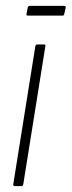

<svg xmlns="http://www.w3.org/2000/svg" viewBox="-20 -632 243 652"><path d="M31 0Q24 0 25 -6L100 -475Q101 -481 107 -481H129Q132 -481 133.5 -480Q135 -479 134 -475L59 -6Q58 0 53 0ZM74 -579Q69 -579 70 -584L74 -606Q76 -612 80 -612H198Q204 -612 203 -606L198 -584Q197 -579 193 -579Z"/></svg>

Font: Sofia Sans Extra Condensed ExtraLight
Style: Italic
Weight: 250
Italic angle: -9°
Version: Version 4.100